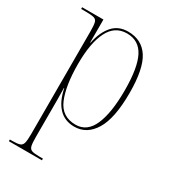

<svg xmlns="http://www.w3.org/2000/svg" viewBox="-192 -641 865 976"><g transform="rotate(30 241.0 -153.0)"><path d="M20 240V230H33Q63 230 77 225.5Q91 221 95.5 205Q100 189 100 153V-451Q100 -486 96 -502Q92 -518 76.5 -522Q61 -526 26 -526H2V-536H127V-401H129Q143 -469 177 -507.5Q211 -546 267 -546Q348 -546 388.5 -483Q429 -420 429 -279Q429 -130 386 -60Q343 10 270 10Q214 10 178.5 -27Q143 -64 129 -134H127Q128 -102 128 -65Q128 -28 128 14V153Q128 189 132 205Q136 221 150 225.5Q164 230 194 230H214V240ZM271 -2Q338 -2 369.5 -74Q401 -146 401 -278Q401 -411 369 -473Q337 -535 267 -535Q196 -535 162 -467Q128 -399 128 -277Q128 -149 159 -75.5Q190 -2 271 -2Z"/></g></svg>

Font: Noto Serif Display Condensed Thin
Style: Regular
Weight: 100
Width: 3
Designer: Monotype Design Team
Foundry: Monotype Imaging Inc.
Version: Version 2.009